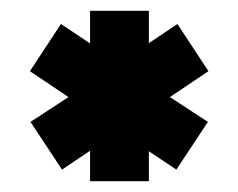

<svg xmlns="http://www.w3.org/2000/svg" viewBox="-20 -784 442 356"><path d="M147 -448V-504.5L95 -469.5L36.5 -558L107 -604L35.5 -652L93 -739.5L147 -703.5V-764H256V-704L309 -739.5L366.5 -652L295 -604L365.5 -558L307 -469.5L256 -503.5V-448ZM202.5 -506H202V-606L292 -544.5H291.5L201.5 -606L289 -665.5V-665L201.5 -605.5V-708H202V-606L117 -663V-663.5L202 -606.5L113.5 -546V-546.5L202.5 -607Z"/></svg>

Font: Tourney Thin Black
Style: Regular
Weight: 900
Version: Version 1.015